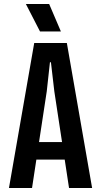

<svg xmlns="http://www.w3.org/2000/svg" viewBox="-20 -945 508 965"><path d="M25 0 152 -729H316L443 0H327L253 -486L236 -632H231L215 -486L141 0ZM148 -143 159 -231H309L320 -143ZM181 -787 110 -925H227L286 -787Z"/></svg>

Font: Hubot Sans Condensed SemiBold
Style: Regular
Weight: 600
Width: 3
Designer: Deni Anggara
Foundry: GitHub, Inc., Subsidiary of Microsoft Corporation
Version: Version 2.000